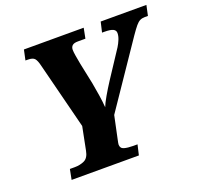

<svg xmlns="http://www.w3.org/2000/svg" viewBox="-124 -850 1023 987"><g transform="rotate(-20 387.0 -357.0)"><path d="M105 0 116 -56H143Q172 -56 195.5 -67Q219 -78 226 -116L251 -242L159 -605Q152 -635 142 -646.5Q132 -658 105 -658H92L104 -714H431L420 -658H379Q357 -658 348 -649.5Q339 -641 339 -626Q339 -615 342.5 -593.5Q346 -572 351 -546L375 -431Q381 -399 387 -360.5Q393 -322 395 -292Q402 -311 421 -344Q440 -377 464 -414L560 -560Q570 -576 577.5 -594.5Q585 -613 585 -629Q585 -644 571 -651Q557 -658 523 -658H511L524 -714H774L762 -658H745Q730 -658 718.5 -652.5Q707 -647 694.5 -632Q682 -617 662 -588L425 -239L399 -116Q394 -93 394 -88Q394 -67 413.5 -61.5Q433 -56 462 -56H486L473 0Z"/></g></svg>

Font: Noto Serif SemiCondensed ExtraBold
Style: Italic
Weight: 800
Width: 4
Italic angle: -12°
Designer: Monotype Design Team
Foundry: Monotype Imaging Inc.
Version: Version 2.014; ttfautohint (v1.8.4.7-5d5b)